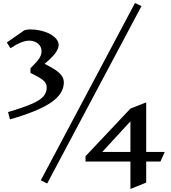

<svg xmlns="http://www.w3.org/2000/svg" viewBox="-20 -1017 1126 1266"><path d="M401 -474Q401 -399 316.5 -341Q232 -283 46 -230L33 -278Q137 -309 190.5 -332.5Q244 -356 266 -381Q288 -406 288 -441Q288 -467 266 -486.5Q244 -506 181 -536V-567Q224 -609 239 -632.5Q254 -656 254 -679Q254 -710 230.5 -729.5Q207 -749 171 -749Q125 -749 49 -699L25 -737L140 -817Q157 -823 175 -823Q227 -823 271 -809Q315 -795 341 -771Q367 -747 367 -719Q365 -693 343.5 -664.5Q322 -636 274 -596Q345 -561 373 -534Q401 -507 401 -474ZM291 193 249 172 870 -997 913 -977ZM944 48V187L840 229V48H544V13L840 -301L944 -342V-15H1066L1038 48ZM840 -217 654 -15H840Z"/></svg>

Font: InknutAntiqua
Style: Medium
Weight: 500
Designer: Claus Eggers Srensen
Foundry: Claus Eggers Srensen
Version: Version 1.000; ttfautohint (v1.2) -l 7 -r 28 -G 50 -x 13 -D 